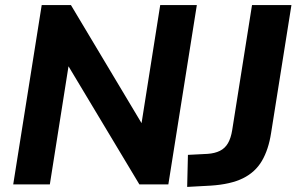

<svg xmlns="http://www.w3.org/2000/svg" viewBox="-20 -725 1166 755"><path d="M32 0 144 -705H259L558 -205H531L610 -705H754L642 0H528L228 -500H255L176 0ZM716 10 719 -116 797 -120Q825 -122 845 -132Q865 -142 876.5 -162Q888 -182 893 -213L971 -705H1126L1046 -202Q1036 -137 1010 -92.5Q984 -48 935.5 -24Q887 0 808 5Z"/></svg>

Font: Nunito Sans 12pt ExtraBold
Style: Italic
Weight: 800
Italic angle: -9°
Designer: Vernon Adams
Foundry: Vernon Adams
Version: Version 3.101;gftools[0.9.27]